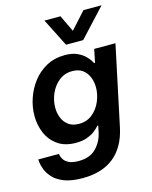

<svg xmlns="http://www.w3.org/2000/svg" viewBox="-147 -866 927 1169"><g transform="rotate(-15 316.5 -281.5)"><path d="M338 -599 249 -775H350L400 -670L495 -775H609L446 -599ZM227 212Q155 212 110 194Q65 176 41 149Q17 122 7 95Q-3 68 -4.5 50Q-6 32 -6 32H124Q124 32 126 43Q128 54 137.5 68.5Q147 83 168.5 94Q190 105 230 105Q301 105 340 65Q379 25 391 -30L400 -73H394Q394 -73 385 -63Q376 -53 357.5 -39.5Q339 -26 310.5 -16Q282 -6 244 -6Q174 -6 129 -37.5Q84 -69 62 -120Q40 -171 40 -230Q40 -285 58.5 -339.5Q77 -394 112 -439.5Q147 -485 198 -512.5Q249 -540 314 -540Q359 -540 390 -526Q421 -512 439.5 -493.5Q458 -475 466 -461Q474 -447 474 -447H480L497 -530H631L524 -25Q499 91 424.5 151.5Q350 212 227 212ZM291 -113Q340 -113 375 -141.5Q410 -170 428.5 -213.5Q447 -257 447 -301Q447 -336 434.5 -366.5Q422 -397 397 -415.5Q372 -434 332 -434Q283 -434 247.5 -405Q212 -376 193.5 -333Q175 -290 175 -245Q175 -210 187.5 -180Q200 -150 225.5 -131.5Q251 -113 291 -113Z"/></g></svg>

Font: Be Vietnam Pro SemiBold
Style: Italic
Weight: 600
Italic angle: -12°
Designer: Lam Bao, Tony Le, Vietanh Nguyen
Foundry: Yellow Type Foundry
Version: Version 1.002; ttfautohint (v1.8.3)